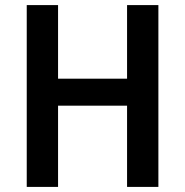

<svg xmlns="http://www.w3.org/2000/svg" viewBox="-20 -734 727 754"><path d="M602 0H479V-319H208V0H85V-714H208V-425H479V-714H602Z"/></svg>

Font: Noto Sans Sinhala UI SemiCondensed SemiBold
Style: Regular
Weight: 600
Width: 4
Designer: Jelle Bosma - Monotype Design Team
Foundry: Monotype Imaging Inc.
Version: Version 2.006; ttfautohint (v1.8.4.7-5d5b)